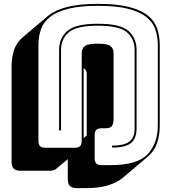

<svg xmlns="http://www.w3.org/2000/svg" viewBox="-20 -765 886 994"><path d="M422 209H377Q353 209 342 198Q331 187 331 163V59L270 110Q264 114 256 116.5Q248 119 238 119H86Q62 119 51 108Q40 97 40 73V-422Q40 -468 53 -507Q66 -546 100 -574L229 -683Q264 -712 326.5 -728.5Q389 -745 488 -745Q585 -745 647.5 -729Q710 -713 745 -685Q780 -657 793.5 -617.5Q807 -578 807 -531V-114Q807 -64 792.5 -22.5Q778 19 744 47L615 156Q585 181 538 195Q491 209 422 209ZM179 -531V-36Q179 -17 187.5 -8.5Q196 0 215 0H367Q386 0 394.5 -8.5Q403 -17 403 -36V-492Q403 -512 418 -525.5Q433 -539 486 -539Q538 -539 553 -525.5Q568 -512 568 -492V-149Q568 -128 560.5 -114.5Q553 -101 527 -101H506Q487 -101 478.5 -92.5Q470 -84 470 -65V54Q470 73 478.5 81.5Q487 90 506 90H551Q692 90 744.5 33Q797 -24 797 -114V-531Q797 -577 783.5 -614.5Q770 -652 735.5 -678.5Q701 -705 641 -720Q581 -735 488 -735Q395 -735 335 -720Q275 -705 240.5 -678.5Q206 -652 192.5 -614.5Q179 -577 179 -531ZM560 -1V-11Q621 -11 649 -31.5Q677 -52 677 -100V-507Q677 -563 637.5 -597.5Q598 -632 487 -632Q376 -632 336 -597.5Q296 -563 296 -507V-90H286V-507Q286 -567 328 -604.5Q370 -642 487 -642Q604 -642 645.5 -604.5Q687 -567 687 -507V-100Q687 -48 658 -24.5Q629 -1 560 -1ZM429 -383Q429 -392 425.5 -399.5Q422 -407 413 -412V-50L429 -64Z"/></svg>

Font: Bungee Shade
Style: Regular
Weight: 400
Designer: David Jonathan Ross
Foundry: David Jonathan Ross
Version: Version 1.001;PS 1.0;hotconv 1.0.72;makeotf.lib2.5.5900